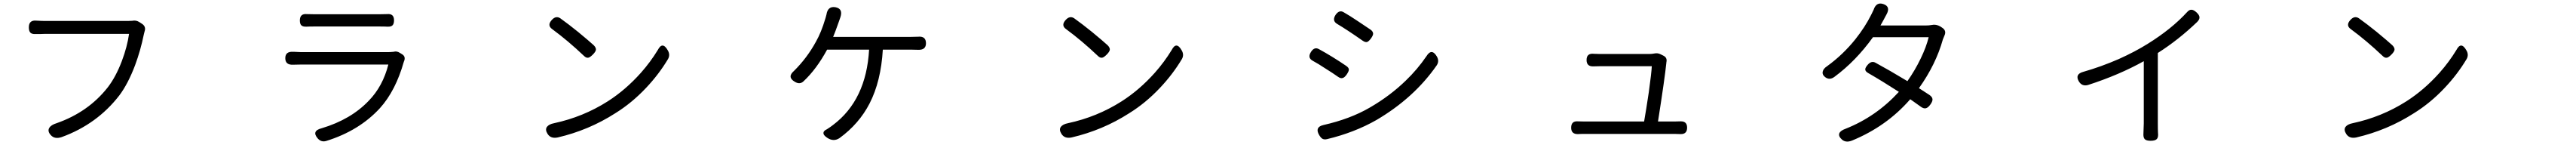

<svg xmlns="http://www.w3.org/2000/svg" viewBox="-20 -797 15040 845"><path d="M276.4 -9.8Q255.9 -32.2 267.6 -51.8Q278.3 -69.3 310.5 -79.1Q495.1 -143.6 608.4 -287.1Q656.2 -348.6 691.4 -441.4Q722.7 -524.4 733.4 -599.6H488.3H244.1Q232.4 -599.6 212.9 -598.6Q195.3 -598.6 186.5 -598.6Q166 -597.7 157.2 -606.9Q148.4 -616.2 148.4 -637.7Q148.4 -680.7 191.4 -676.8Q226.6 -674.8 244.1 -674.8H724.6Q742.2 -674.8 752 -675.8Q774.4 -680.7 793.9 -668L807.6 -659.2Q834 -642.6 824.2 -614.3Q824.2 -613.3 823.2 -610.4Q820.3 -600.6 819.3 -594.7Q800.8 -503.9 768.6 -417Q727.5 -308.6 676.8 -241.2Q546.9 -73.2 339.8 2Q298.8 15.6 276.4 -9.8Z M1835 9.8Q1796.9 -34.2 1858.4 -49.8Q2028.3 -100.6 2132.8 -210Q2214.8 -293.9 2247.1 -420.9H1992.2H1738.3Q1709 -420.9 1690.4 -419.9Q1645.5 -418 1645.5 -458Q1645.5 -498 1691.4 -495.1Q1693.4 -495.1 1697.3 -495.1Q1726.6 -493.2 1738.3 -493.2H2243.2Q2255.9 -493.2 2277.3 -495.1Q2296.9 -501 2315.4 -488.3L2328.1 -480.5Q2349.6 -466.8 2338.9 -440.4Q2337.9 -439.5 2337.9 -438.5Q2290 -268.6 2198.2 -167Q2077.1 -35.2 1884.8 24.4Q1855.5 33.2 1835 9.8ZM1730.5 -677.7Q1730.5 -718.8 1771.5 -714.8Q1786.1 -713.9 1817.4 -713.9H2004.9H2193.4Q2224.6 -713.9 2240.2 -714.8Q2280.3 -718.8 2280.3 -678.7Q2280.3 -658.2 2271.5 -649.4Q2262.7 -640.6 2242.2 -641.6Q2226.6 -642.6 2192.4 -642.6H1817.4Q1785.2 -642.6 1769.5 -641.6Q1749 -640.6 1739.7 -648.9Q1730.5 -657.2 1730.5 -677.7Z M3176.8 -16.6Q3161.1 -41 3172.9 -57.6Q3184.6 -73.2 3214.8 -79.1Q3383.8 -115.2 3527.3 -206.1Q3631.8 -272.5 3721.7 -373Q3777.3 -435.5 3820.3 -505.9Q3847.7 -558.6 3878.9 -502.9Q3893.6 -477.5 3879.9 -453.1Q3826.2 -363.3 3751 -284.2Q3668 -196.3 3571.3 -136.7Q3417 -38.1 3236.3 3.9Q3195.3 12.7 3176.8 -16.6ZM3388.7 -471.7Q3295.9 -559.6 3204.1 -627Q3171.9 -649.4 3202.1 -681.6Q3225.6 -707 3251 -690.4Q3298.8 -656.2 3354.5 -611.3Q3420.9 -556.6 3446.3 -533.2Q3460 -519.5 3459 -506.8Q3457 -495.1 3440.9 -479Q3424.8 -462.9 3415 -460.9Q3402.3 -458 3388.7 -471.7Z M4810.5 6.8 4803.7 2Q4786.1 -10.7 4787.1 -22.9Q4788.1 -35.2 4807.6 -43.9Q4829.1 -57.6 4842.8 -68.4Q5037.1 -213.9 5053.7 -507.8H4808.6Q4747.1 -394.5 4670.9 -323.2Q4649.4 -302.7 4620.1 -320.3Q4573.2 -347.7 4615.2 -383.8Q4691.4 -459 4743.2 -553.7Q4774.4 -608.4 4797.9 -687.5Q4798.8 -690.4 4800.8 -697.3Q4803.7 -707 4804.7 -711.9Q4812.5 -762.7 4857.4 -754.9Q4903.3 -746.1 4885.7 -695.3Q4884.8 -692.4 4882.8 -687Q4880.9 -681.6 4879.9 -678.7Q4877.9 -673.8 4874 -662.1Q4855.5 -609.4 4843.8 -582H5069.3H5295.9Q5323.2 -582 5338.9 -583Q5385.7 -587.9 5385.7 -544.9Q5385.7 -504.9 5339.8 -506.8Q5322.3 -507.8 5295.9 -507.8H5133.8Q5123 -323.2 5056.6 -194.3Q4995.1 -75.2 4880.9 7.8Q4846.7 30.3 4810.5 6.8Z M6176.8 -16.6Q6161.1 -41 6172.9 -57.6Q6184.6 -73.2 6214.8 -79.1Q6383.8 -115.2 6527.3 -206.1Q6631.8 -272.5 6721.7 -373Q6777.3 -435.5 6820.3 -505.9Q6847.7 -558.6 6878.9 -502.9Q6893.6 -477.5 6879.9 -453.1Q6826.2 -363.3 6751 -284.2Q6668 -196.3 6571.3 -136.7Q6417 -38.1 6236.3 3.9Q6195.3 12.7 6176.8 -16.6ZM6388.7 -471.7Q6295.9 -559.6 6204.1 -627Q6171.9 -649.4 6202.1 -681.6Q6225.6 -707 6251 -690.4Q6298.8 -656.2 6354.5 -611.3Q6420.9 -556.6 6446.3 -533.2Q6460 -519.5 6459 -506.8Q6457 -495.1 6440.9 -479Q6424.8 -462.9 6415 -460.9Q6402.3 -458 6388.7 -471.7Z M7700.2 11.7Q7690.4 5.9 7680.7 -10.7Q7654.3 -56.6 7706.1 -68.4Q7861.3 -103.5 7974.6 -168.9Q8093.8 -237.3 8186.5 -327.1Q8254.9 -392.6 8307.6 -469.7Q8337.9 -518.6 8368.2 -467.8Q8383.8 -440.4 8367.2 -416Q8235.4 -226.6 8015.6 -97.7Q7886.7 -24.4 7727.5 13.7Q7710.9 17.6 7700.2 11.7ZM7791 -349.6Q7760.7 -371.1 7719.7 -396.5Q7673.8 -426.8 7642.6 -443.4Q7611.3 -460.9 7633.8 -495.1Q7653.3 -525.4 7679.7 -510.7Q7756.8 -468.8 7838.9 -413.1Q7854.5 -402.3 7854.5 -391.6Q7854.5 -381.8 7842.8 -364.3Q7830.1 -345.7 7819.3 -342.8Q7807.6 -337.9 7791 -349.6ZM7935.5 -559.6Q7844.7 -623 7785.2 -658.2Q7754.9 -676.8 7777.3 -710.9Q7798.8 -741.2 7824.2 -725.6Q7860.4 -705.1 7908.2 -672.9Q7945.3 -648.4 7981.4 -624Q7996.1 -613.3 7996.1 -600.6Q7996.1 -590.8 7984.4 -574.2Q7971.7 -556.6 7961.9 -552.7Q7951.2 -548.8 7935.5 -559.6Z M9152.3 -52.7Q9152.3 -92.8 9191.4 -89.8Q9204.1 -88.9 9231.4 -88.9H9578.1Q9589.8 -155.3 9605.5 -259.8Q9621.1 -372.1 9623 -411.1H9319.3Q9293.9 -411.1 9281.2 -410.2Q9242.2 -409.2 9242.2 -447.3Q9242.2 -488.3 9285.2 -483.4Q9291 -483.4 9302.2 -482.9Q9313.5 -482.4 9318.4 -482.4H9608.4Q9624 -482.4 9638.7 -485.4Q9657.2 -489.3 9674.8 -480.5L9690.4 -472.7Q9714.8 -460.9 9708 -433.6Q9708 -432.6 9708 -431.6Q9699.2 -343.8 9659.2 -88.9H9752.9Q9776.4 -88.9 9789.1 -89.8Q9829.1 -91.8 9829.1 -53.2Q9829.1 -14.6 9791 -15.6Q9778.3 -16.6 9755.9 -16.6H9493.2H9231.4Q9205.1 -16.6 9192.4 -15.6Q9152.3 -14.6 9152.3 -52.7Z M10717.8 -20.5Q10724.6 -36.1 10754.9 -46.9Q10932.6 -117.2 11065.4 -261.7Q10966.8 -325.2 10886.7 -371.1Q10869.1 -380.9 10869.1 -392.6Q10869.1 -403.3 10883.8 -419.9Q10905.3 -444.3 10928.7 -431.6Q11009.8 -387.7 11115.2 -324.2Q11158.2 -384.8 11192.4 -455.1Q11225.6 -523.4 11239.3 -580.1H11076.2H10914.1Q10814.5 -441.4 10688.5 -348.6Q10660.2 -328.1 10634.8 -347.7Q10616.2 -362.3 10621.1 -380.9Q10625 -397.5 10647.5 -412.1Q10739.3 -478.5 10811.5 -568.4Q10868.2 -639.6 10903.3 -710Q10904.3 -711.9 10906.2 -715.8Q10914.1 -731.4 10918 -740.2Q10933.6 -787.1 10974.6 -773.4Q11019.5 -758.8 10992.2 -710.9Q10989.3 -706.1 10984.4 -696.8Q10979.5 -687.5 10977.5 -683.6Q10971.7 -671.9 10958 -648.4H11218.8Q11241.2 -648.4 11256.8 -651.4Q11282.2 -657.2 11307.6 -642.6L11316.4 -636.7Q11345.7 -619.1 11331.1 -588.9Q11325.2 -576.2 11322.3 -567.4Q11281.2 -420.9 11182.6 -283.2Q11225.6 -255.9 11243.2 -244.1Q11260.7 -232.4 11261.7 -218.8Q11262.7 -206.1 11249 -187.5Q11235.4 -168.9 11222.7 -166Q11209 -163.1 11192.4 -175.8Q11160.2 -199.2 11131.8 -218.8Q10994.1 -60.5 10791 22.5Q10755.9 36.1 10733.4 16.6Q10710.9 -2.9 10717.8 -20.5Z M12535.2 23.4Q12509.8 23.4 12500.5 13.7Q12491.2 3.9 12493.2 -21.5Q12495.1 -58.6 12495.1 -78.1V-440.4Q12351.6 -360.4 12169.9 -301.8Q12134.8 -292 12116.2 -322.3Q12090.8 -365.2 12143.6 -378.9Q12246.1 -408.2 12349.6 -453.1Q12445.3 -496.1 12518.6 -542Q12657.2 -627.9 12747.1 -725.6Q12760.7 -741.2 12773.4 -740.2Q12786.1 -740.2 12802.7 -725.1Q12819.3 -710 12820.3 -696.8Q12821.3 -683.6 12806.6 -668.9Q12697.3 -564.5 12577.1 -488.3V-283.2V-78.1Q12577.1 -41 12578.1 -23.4Q12581.1 2.9 12571.3 13.2Q12561.5 23.4 12535.2 23.4Z M13676.8 -16.6Q13661.1 -41 13672.9 -57.6Q13684.6 -73.2 13714.8 -79.1Q13883.8 -115.2 14027.3 -206.1Q14131.8 -272.5 14221.7 -373Q14277.3 -435.5 14320.3 -505.9Q14347.7 -558.6 14378.9 -502.9Q14393.6 -477.5 14379.9 -453.1Q14326.2 -363.3 14251 -284.2Q14168 -196.3 14071.3 -136.7Q13917 -38.1 13736.3 3.9Q13695.3 12.7 13676.8 -16.6ZM13888.7 -471.7Q13795.9 -559.6 13704.1 -627Q13671.9 -649.4 13702.1 -681.6Q13725.6 -707 13751 -690.4Q13798.8 -656.2 13854.5 -611.3Q13920.9 -556.6 13946.3 -533.2Q13960 -519.5 13959 -506.8Q13957 -495.1 13940.9 -479Q13924.8 -462.9 13915 -460.9Q13902.3 -458 13888.7 -471.7Z"/></svg>

Font: Bpmf GenSen Rounded R
Style: R
Weight: 400
Foundry: But Ko
Version: Version 1.320